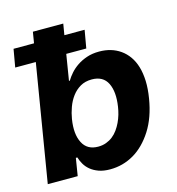

<svg xmlns="http://www.w3.org/2000/svg" viewBox="-109 -821 853 924"><g transform="rotate(-15 317.5 -359.0)"><path d="M27.3 -671.9H129.3L138.5 -727.3H289.8L280.5 -671.9H381.4L365.8 -582.7H266L245 -453.8H249.3Q259.2 -470.5 274.5 -487.9Q289.8 -505.3 311.1 -519.7Q332.4 -534.1 359.7 -543.3Q387.1 -552.6 421.2 -552.6Q482.2 -552.6 526.3 -521.7Q548.7 -506 565.2 -482.6Q581.7 -459.2 590.9 -428.1Q600.1 -397 601.6 -358Q603 -318.9 595.2 -272Q580.3 -180.8 540.5 -118.3Q499.6 -54.3 445.1 -22.7Q390.6 8.9 327.1 8.9Q294 8.9 270.2 0.2Q246.4 -8.5 229.9 -22.2Q213.4 -35.9 203.5 -53.1Q193.5 -70.3 188.6 -87.4H181.1L166.9 0H17.8L114.3 -582.7H11.7ZM222.3 -155.9Q244.7 -111.5 299.4 -111.5Q321.4 -111.5 339.5 -118.3Q357.6 -125 372.3 -136.5Q387.1 -148.1 398.4 -163.9Q409.8 -179.7 418.3 -197.6Q426.8 -215.6 432.4 -234.7Q437.9 -253.9 440.7 -272.7Q451.7 -344.5 430.4 -388.1Q408.7 -432.2 352.3 -432.2Q319.2 -432.2 294.9 -418Q270.6 -403.8 253.6 -380.9Q236.5 -358 226.2 -329.5Q215.9 -301.1 211.3 -272.7Q199.6 -199.9 222.3 -155.9Z"/></g></svg>

Font: Inter P
Style: Bold Italic
Weight: 700
Italic angle: 9.39999°
Designer: Rasmus Andersson
Foundry: rsms
Version: Version 3.018;git-588b23468